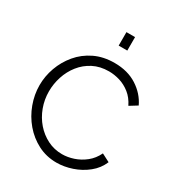

<svg xmlns="http://www.w3.org/2000/svg" viewBox="-212 -1054 1110 1197"><g transform="rotate(30 343.0 -455.5)"><path d="M42 -360Q42 -425 64.5 -487.5Q87 -550 130 -601.5Q173 -653 236 -683.5Q299 -714 379 -714Q474 -714 541.5 -670.5Q609 -627 641 -559L586 -525Q563 -572 528 -599.5Q493 -627 453.5 -639Q414 -651 375 -651Q311 -651 262 -625.5Q213 -600 179.5 -557.5Q146 -515 129 -462.5Q112 -410 112 -356Q112 -297 132 -243Q152 -189 188 -147.5Q224 -106 272.5 -81.5Q321 -57 378 -57Q418 -57 460 -71Q502 -85 538.5 -114Q575 -143 597 -189L655 -159Q633 -106 587 -69Q541 -32 484.5 -13Q428 6 374 6Q301 6 240 -25.5Q179 -57 134.5 -109.5Q90 -162 66 -227.5Q42 -293 42 -360ZM346 -820V-917H408V-820Z"/></g></svg>

Font: Raleway Thin
Style: Regular
Weight: 400
Version: Version 4.026